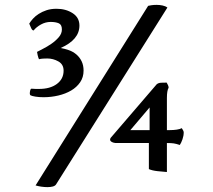

<svg xmlns="http://www.w3.org/2000/svg" viewBox="-20 -694 874 788"><path d="M132 -481Q139 -485 156 -493.5Q173 -502 190.5 -514Q208 -526 221 -541Q234 -556 234 -573Q234 -593 221 -598.5Q208 -604 188 -604Q167 -604 148 -593.5Q129 -583 118 -569Q112 -569 107.5 -579.5Q103 -590 100 -597Q106 -607 115.5 -617.5Q125 -628 139 -637Q153 -646 171 -652Q189 -658 212 -658Q250 -658 278 -640Q306 -622 306 -589Q306 -531 229 -497Q246 -494 263 -488Q280 -482 293.5 -470.5Q307 -459 315 -442.5Q323 -426 323 -404Q323 -377 309 -356.5Q295 -336 272 -322.5Q249 -309 219.5 -302Q190 -295 159 -295Q140 -295 125 -297.5Q110 -300 105 -303Q101 -306 103 -318Q105 -330 109 -330Q120 -329 127 -329Q134 -329 140 -329Q186 -329 213.5 -349.5Q241 -370 241 -404Q241 -430 219.5 -442Q198 -454 174 -454Q166 -454 157 -453.5Q148 -453 140 -451Q137 -457 134.5 -468Q132 -479 132 -481ZM588 -670Q591 -671 601 -672.5Q611 -674 623 -674Q635 -674 647 -671.5Q659 -669 667 -663L210 63Q206 69 196.5 71.5Q187 74 174.5 74Q162 74 149 72Q136 70 126 67ZM718 -99Q703 -104 693 -105.5Q683 -107 665 -107V12Q650 11 627 8.5Q604 6 591 0V-107H454Q451 -107 446 -108.5Q441 -110 437 -112.5Q433 -115 432 -119Q431 -123 434 -128L623 -348Q630 -354 641.5 -354.5Q653 -355 664 -355Q667 -350 669.5 -344.5Q672 -339 672 -334Q665 -322 665 -292V-160H677Q692 -160 705.5 -162Q719 -164 726 -168Q729 -164 731.5 -159Q734 -154 734 -151Q734 -137 729 -122.5Q724 -108 718 -99ZM594 -253 515 -160H594Z"/></svg>

Font: Lusitana
Style: Bold
Weight: 700
Designer: Ana Paula Megda
Foundry: Ana Paula Megda
Version: Version 1.000; ttfautohint (v1.1) -l 8 -r 50 -G 200 -x 14 -D